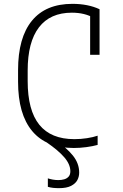

<svg xmlns="http://www.w3.org/2000/svg" viewBox="-20 -760 640 999"><path d="M287 219Q271 219 256.5 217.5Q242 216 229 212V168Q241 172 255 174.5Q269 177 284 177Q300 177 314 173Q328 169 337 159Q346 149 346 131Q346 95 314.5 58.5Q283 22 223 -19L265 -32Q326 8 359 49Q392 90 392 138Q392 159 382.5 177Q373 195 350 207Q327 219 287 219ZM364 10Q221 10 147.5 -78Q74 -166 74 -335V-395Q74 -564 146 -652Q218 -740 357 -740Q397 -740 432.5 -733Q468 -726 498 -712V-475H449V-708L469 -666Q421 -694 354 -694Q241 -694 182.5 -617.5Q124 -541 124 -393V-338Q124 -186 184.5 -111Q245 -36 367 -36Q400 -36 432.5 -41Q465 -46 488 -54V-6Q463 1 429.5 5.5Q396 10 364 10Z"/></svg>

Font: M PLUS Code Latin Expanded Light
Style: Regular
Weight: 300
Width: 7
Designer: Coji Morishita
Foundry: UNDERFOREST DESIGN
Version: Version 1.002; ttfautohint (v1.8.3)